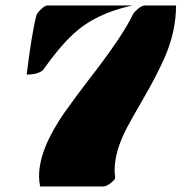

<svg xmlns="http://www.w3.org/2000/svg" viewBox="-20 -678 707 696"><path d="M462.4 -626.5Q465.8 -633.8 480.2 -646Q494.6 -658.2 505.9 -658.2H618.2Q618.2 -561.5 574.2 -463.4Q544.4 -397.9 502 -324.7Q459.5 -251.5 439.5 -213.9Q395.5 -128.9 395.5 -61Q395.5 -52.2 397.5 -33.7Q397.5 -27.3 381.6 -14.6Q365.7 -2 354.5 -2H125.5Q121.6 -20.5 121.6 -39.1Q121.6 -138.2 214.8 -271.5Q256.8 -330.6 300.8 -387.7Q422.9 -544.4 462.4 -626.5ZM135.7 -423.8Q116.7 -407.7 76.7 -407.7Q95.2 -558.6 112.3 -623.5Q116.7 -633.3 130.1 -645.8Q143.6 -658.2 151.9 -658.2H460.4Q324.7 -629.4 243.7 -552.7Q193.4 -505.9 135.7 -423.8Z"/></svg>

Font: Emblema One
Style: Regular
Weight: 400
Designer: Riccardo De Franceschi
Foundry: Riccardo De Franceschi
Version: Version 1.003